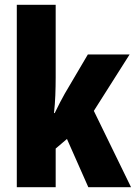

<svg xmlns="http://www.w3.org/2000/svg" viewBox="-20 -780 566 800"><path d="M212 -458Q212 -420 210.5 -382.5Q209 -345 205 -309H208Q219 -332 230 -353Q241 -374 250 -390L346 -553H520L371 -318L526 0H348L259 -201L212 -161V0H50V-760H212Z"/></svg>

Font: Noto Sans ExtraCondensed Black
Style: Regular
Weight: 900
Width: 2
Designer: Monotype Design Team
Foundry: Monotype Imaging Inc.
Version: Version 2.013; ttfautohint (v1.8.4.7-5d5b)